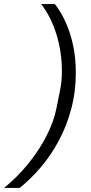

<svg xmlns="http://www.w3.org/2000/svg" viewBox="-96 -780 444 937"><path d="M274 -425Q274 -332 251.5 -248Q229 -164 190.5 -92.5Q152 -21 102.5 37Q53 95 0 137H-76Q-12 85 41 20Q94 -45 130.5 -116Q167 -187 180 -254L197 -339Q202 -362 204 -385.5Q206 -409 206 -433Q206 -525 180 -610.5Q154 -696 105 -760H172Q201 -723 224 -672.5Q247 -622 260.5 -560Q274 -498 274 -425Z"/></svg>

Font: IBM Plex Sans Var
Style: Italic
Weight: 400
Italic angle: -11.31°
Designer: Mike Abbink, Paul van der Laan, Pieter van Rosmalen
Foundry: Bold Monday
Version: Version 1.001